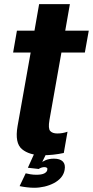

<svg xmlns="http://www.w3.org/2000/svg" viewBox="-20 -745 450 930"><path d="M186 7Q238.5 7 289 -4L307 -107Q283.5 -98.5 257.5 -98.5Q234 -98.5 223.2 -110.5Q212.5 -122.5 219.5 -163.5L277.5 -490.5H391L410 -596.5H296L318.5 -725H169.5L147 -596.5H62L43.5 -490.5H128.5L65 -133.5Q51 -52 86.5 -22.5Q122 7 186 7ZM145.5 164.5Q170.5 164.5 195.2 158.8Q220 153 241 142Q262 131 275.8 114.8Q289.5 98.5 293 78Q298 51 284.2 37.2Q270.5 23.5 241.5 23.5Q218 23.5 200.5 31Q183 38.5 172.5 48L167.5 73.5Q173 69.5 180.5 67Q188 64.5 194.5 64.5Q203 64.5 207 67.8Q211 71 209 78Q207.5 88 194.8 94.8Q182 101.5 156 101.5Q141.5 101.5 127.5 99.2Q113.5 97 104.5 94.5L75 156.5Q91 160 110 162.2Q129 164.5 145.5 164.5ZM167.5 73.5 204 0H145.5L115 67.5Z"/></svg>

Font: Anybody Condensed
Style: Bold Italic
Weight: 700
Width: 3
Italic angle: -10°
Version: Version 1.113;gftools[0.9.25]